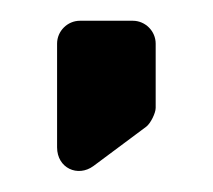

<svg xmlns="http://www.w3.org/2000/svg" viewBox="-20 -115 205 185"><path d="M70 45 121 7C125 4 130 -6 130 -11V-73C130 -85 120 -95 108 -95H57C45 -95 35 -85 35 -73V27C35 47 55 56 70 45Z"/></svg>

Font: DIN Rundschrift
Style: Eng
Weight: 400
Width: 3
Version: Version 1.027